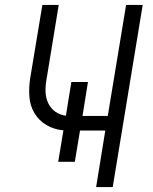

<svg xmlns="http://www.w3.org/2000/svg" viewBox="-20 -755 616 775"><path d="M368 0H435L556 -735H489L415 -287H313L335 -424H268L246 -288Q222 -291 203.5 -304Q185 -317 175 -338Q165 -359 164 -382.5Q163 -406 167 -430L217 -735H151L102 -440Q96 -402 98.5 -365.5Q101 -329 119 -298.5Q137 -268 168 -250Q199 -232 236 -229L215 -102H282L303 -228H405Z"/></svg>

Font: Iosevka Sparkle Light Oblique
Style: Regular
Weight: 300
Italic angle: -9°
Designer: Belleve Invis
Foundry: Belleve Invis
Version: Version 4.5.0; ttfautohint (v1.8.3)